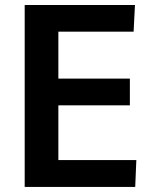

<svg xmlns="http://www.w3.org/2000/svg" viewBox="-20 -735 602 755"><path d="M77.1 0V-715.3H510.7L505.4 -610.4H209.5V-425.8H490.7V-320.8H209.5V-105.5H516.1L511.7 0Z"/></svg>

Font: Oxygen
Style: Bold
Weight: 700
Designer: vernon adams
Foundry: Vernon Adams
Version: Version 0.2.3 webfont; ttfautohint (v0.93.3-1d66) -l 8 -r 50